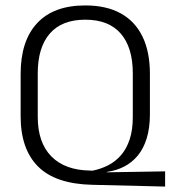

<svg xmlns="http://www.w3.org/2000/svg" viewBox="-20 -670 628 707"><path d="M588 -39V17L320 10.5Q184.5 7.5 120.2 -56.8Q56 -121 56 -241.5V-398Q56 -519.5 116.8 -584.8Q177.5 -650 294 -650Q371.5 -650 424.5 -620.8Q477.5 -591.5 504.8 -535.2Q532 -479 532 -398V-249.5Q532 -198.5 520.2 -160.5Q508.5 -122.5 487.2 -97Q466 -71.5 437.5 -56.8Q409 -42 376 -37.5L372 -35.5ZM310.5 -42 320.5 -41.5Q351 -47.5 378 -61.2Q405 -75 425.5 -98.5Q446 -122 457.5 -156.8Q469 -191.5 469 -239V-400Q469 -495 424.8 -546.2Q380.5 -597.5 294 -597.5Q207.5 -597.5 163.2 -546.2Q119 -495 119 -400V-239.5Q119 -145 169 -94.2Q219 -43.5 310.5 -42Z"/></svg>

Font: Anek Malayalam Light
Style: Regular
Weight: 300
Version: Version 1.003